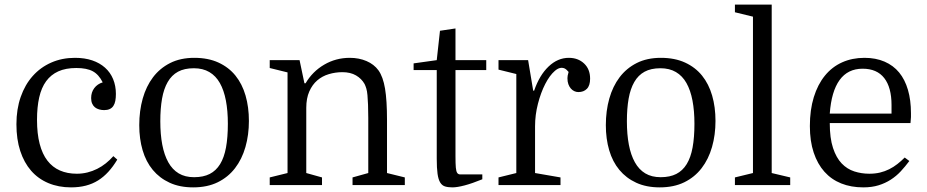

<svg xmlns="http://www.w3.org/2000/svg" viewBox="-20 -800 4008 830"><path d="M304 -550Q248 -550 201.5 -529.5Q155 -509 121.5 -471.5Q88 -434 69.5 -381Q51 -328 51 -263Q51 -198 67.5 -147.5Q84 -97 114.5 -62Q145 -27 189 -8.5Q233 10 287 10Q322 10 351 2.5Q380 -5 404 -20Q428 -35 448.5 -57.5Q469 -80 487 -110L470 -125Q455 -108 437.5 -94Q420 -80 400 -70Q380 -60 358 -54.5Q336 -49 312 -49Q271 -49 239 -63Q207 -77 185 -105.5Q163 -134 151.5 -178Q140 -222 140 -282Q140 -337 149.5 -379Q159 -421 179.5 -449Q200 -477 232 -491.5Q264 -506 310 -506Q355 -506 381 -492Q407 -478 424 -444Q401 -437 387.5 -419Q374 -401 374 -376Q374 -362 378.5 -352Q383 -342 390.5 -336Q398 -330 408.5 -327Q419 -324 430 -324Q444 -324 454 -328.5Q464 -333 470 -342Q476 -351 478.5 -364Q481 -377 481 -394Q481 -429 469 -458Q457 -487 434 -507.5Q411 -528 378.5 -539Q346 -550 304 -550Z M1056 -277Q1056 -337 1041.5 -387Q1027 -437 998 -473Q969 -509 924.5 -529.5Q880 -550 820 -550Q760 -550 715.5 -527.5Q671 -505 641.5 -466Q612 -427 597 -374Q582 -321 582 -259Q582 -200 596.5 -150.5Q611 -101 640.5 -65.5Q670 -30 713.5 -10Q757 10 815 10Q876 10 921 -12Q966 -34 996 -73Q1026 -112 1041 -164.5Q1056 -217 1056 -277ZM673 -276Q673 -331 680.5 -373.5Q688 -416 705 -445.5Q722 -475 749.5 -490Q777 -505 818 -505Q857 -505 885 -488.5Q913 -472 930.5 -441Q948 -410 956.5 -365.5Q965 -321 965 -265Q965 -206 957 -162.5Q949 -119 931.5 -90.5Q914 -62 886.5 -48Q859 -34 819 -34Q780 -34 752.5 -50.5Q725 -67 707.5 -98.5Q690 -130 681.5 -174.5Q673 -219 673 -276Z M1223 -487V-52L1146 -33V0H1372V-33L1304 -52V-334Q1304 -375 1317 -404.5Q1330 -434 1351.5 -452.5Q1373 -471 1401.5 -479.5Q1430 -488 1460 -488Q1495 -488 1519 -474Q1543 -460 1556 -437Q1560 -429 1563.5 -417.5Q1567 -406 1568.5 -388.5Q1570 -371 1571 -347Q1572 -323 1572 -290V-52L1504 -33V0H1730V-33L1653 -52V-281Q1653 -366 1644.5 -417Q1636 -468 1616 -496Q1597 -522 1564.5 -536Q1532 -550 1492 -550Q1432 -550 1381.5 -520.5Q1331 -491 1301 -440H1296L1275 -540H1146V-506Z M1768 -526V-497H1868V-114Q1868 -73 1871.5 -48.5Q1875 -24 1883 -11Q1891 2 1904 6Q1917 10 1936 10Q1956 10 1988.5 1.5Q2021 -7 2065 -25V-46H1993Q1978 -46 1969.5 -46Q1961 -46 1956.5 -52.5Q1952 -59 1950.5 -75.5Q1949 -92 1949 -125V-497H2082V-540H1949V-677L1882 -667L1868 -540Z M2438 -489Q2435 -478 2434 -473Q2433 -468 2433 -462Q2433 -447 2437 -436Q2441 -425 2447.5 -417.5Q2454 -410 2462.5 -406Q2471 -402 2480 -402Q2492 -402 2501 -405.5Q2510 -409 2517 -416Q2524 -423 2527.5 -434Q2531 -445 2531 -460Q2531 -501 2505 -525.5Q2479 -550 2439 -550Q2391 -550 2351.5 -512.5Q2312 -475 2289 -408H2285L2263 -540H2135V-499L2212 -480V-52L2135 -33V0H2403V-33L2293 -52V-254Q2293 -303 2305.5 -351.5Q2318 -400 2337 -437Q2356 -474 2378.5 -493.5Q2401 -513 2421 -504Q2425 -502 2429.5 -498Q2434 -494 2438 -489Z M3073 -277Q3073 -337 3058.5 -387Q3044 -437 3015 -473Q2986 -509 2941.5 -529.5Q2897 -550 2837 -550Q2777 -550 2732.5 -527.5Q2688 -505 2658.5 -466Q2629 -427 2614 -374Q2599 -321 2599 -259Q2599 -200 2613.5 -150.5Q2628 -101 2657.5 -65.5Q2687 -30 2730.5 -10Q2774 10 2832 10Q2893 10 2938 -12Q2983 -34 3013 -73Q3043 -112 3058 -164.5Q3073 -217 3073 -277ZM2690 -276Q2690 -331 2697.5 -373.5Q2705 -416 2722 -445.5Q2739 -475 2766.5 -490Q2794 -505 2835 -505Q2874 -505 2902 -488.5Q2930 -472 2947.5 -441Q2965 -410 2973.5 -365.5Q2982 -321 2982 -265Q2982 -206 2974 -162.5Q2966 -119 2948.5 -90.5Q2931 -62 2903.5 -48Q2876 -34 2836 -34Q2797 -34 2769.5 -50.5Q2742 -67 2724.5 -98.5Q2707 -130 2698.5 -174.5Q2690 -219 2690 -276Z M3235 -728V-52L3157 -33V0H3396V-33L3316 -52V-780H3157V-747Z M3567 -268H3916Q3918 -286 3918 -294Q3918 -302 3918 -311Q3918 -367 3905 -411.5Q3892 -456 3867 -486.5Q3842 -517 3804 -533.5Q3766 -550 3717 -550Q3664 -550 3620.5 -530.5Q3577 -511 3546 -473Q3515 -435 3498 -380Q3481 -325 3481 -255Q3481 -190 3497.5 -140.5Q3514 -91 3544 -57.5Q3574 -24 3616.5 -7Q3659 10 3712 10Q3749 10 3778 1Q3807 -8 3831 -23.5Q3855 -39 3874 -59.5Q3893 -80 3911 -104L3891 -119Q3876 -104 3859.5 -91Q3843 -78 3824 -68.5Q3805 -59 3784 -54Q3763 -49 3738 -49Q3704 -49 3673 -59Q3642 -69 3618.5 -93.5Q3595 -118 3581 -160.5Q3567 -203 3567 -268ZM3709 -503Q3771 -503 3802.5 -462.5Q3834 -422 3834 -346V-309H3567Q3574 -405 3609.5 -454Q3645 -503 3709 -503Z"/></svg>

Font: GradeGX
Style: Regular
Weight: 100
Width: 1
Designer: Adam Twardoch
Foundry: Adam Twardoch
Version: Version 2.002; DEVELOPMENT